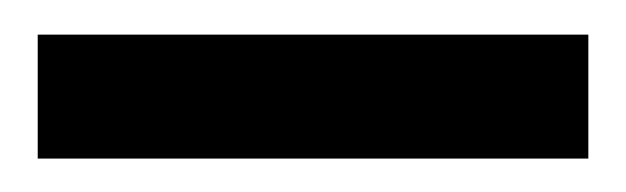

<svg xmlns="http://www.w3.org/2000/svg" viewBox="-20 13 365 112"><path d="M2 105.5V33.2H323.2V105.5Z"/></svg>

Font: Markazi Text
Style: Regular
Weight: 400
Designer: Borna Izadpanah (Arabic designer), Fiona Ross (Arabic design director) and Florian Runge (Latin designer)
Foundry: Borna Izadpanah and Florian Runge
Version: Version 1.000